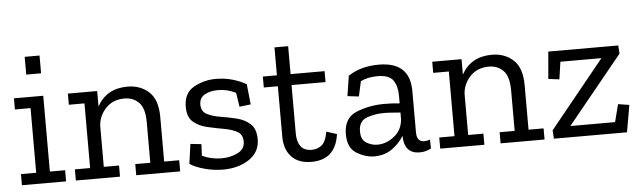

<svg xmlns="http://www.w3.org/2000/svg" viewBox="-44 -810 3271 979"><g transform="rotate(-5 1591.0 -320.5)"><path d="M105 -560V-651H181V-560ZM260 0H34V-57H112V-388H32V-445H182V-57H260Z M844 0H619V-57H696V-264Q696 -336 667 -365.5Q638 -395 593 -395Q533 -395 496.5 -355.5Q460 -316 458 -265V-57H536V0H310V-57H388V-388H308V-445H458V-366Q506 -454 614 -454Q679 -454 723 -414Q767 -374 767 -285V-57H844Z M1252 -129Q1252 -64 1197.5 -27Q1143 10 1063 10Q1016 10 969.5 -2.5Q923 -15 894 -34L908 -135L964 -129L961 -70Q1007 -48 1060 -48Q1107 -48 1143.5 -66.5Q1180 -85 1180 -123Q1180 -160 1152 -175Q1124 -190 1082.5 -197Q1041 -204 999 -214Q957 -224 929 -248.5Q901 -273 901 -325Q901 -396 953 -425Q1005 -454 1066 -454Q1112 -454 1152.5 -442Q1193 -430 1221 -413L1232 -309L1174 -302L1163 -374Q1121 -396 1072 -396Q1030 -396 1003 -380Q976 -364 976 -330Q976 -295 1004 -280.5Q1032 -266 1073 -259.5Q1114 -253 1155 -243Q1196 -233 1224 -207.5Q1252 -182 1252 -129Z M1657 -120Q1639 10 1516 10Q1449 10 1413.5 -28Q1378 -66 1378 -131V-389H1306V-445H1378V-588H1448V-445H1622V-389H1448V-140Q1448 -100 1465.5 -75.5Q1483 -51 1523 -51Q1549 -51 1571.5 -67Q1594 -83 1604 -137Z M1743 -411Q1778 -434 1817 -444Q1856 -454 1900 -454Q2059 -454 2059 -305V-93Q2059 -45 2097 -45Q2114 -45 2127 -51L2128 -5Q2101 10 2070 10Q1991 10 1989 -80V-82Q1968 -46 1929.5 -18Q1891 10 1837 10Q1793 10 1747.5 -17Q1702 -44 1702 -115Q1702 -199 1768.5 -225.5Q1835 -252 1910 -252Q1930 -252 1950.5 -251Q1971 -250 1989 -248V-288Q1989 -336 1968.5 -366Q1948 -396 1888 -396Q1839 -396 1802 -378L1785 -301L1727 -308ZM1989 -167V-201Q1970 -202 1949 -204Q1928 -206 1906 -206Q1856 -206 1815.5 -190.5Q1775 -175 1775 -123Q1775 -80 1802 -64Q1829 -48 1858 -48Q1904 -48 1944.5 -80Q1985 -112 1989 -167Z M2709 0H2484V-57H2561V-264Q2561 -336 2532 -365.5Q2503 -395 2458 -395Q2398 -395 2361.5 -355.5Q2325 -316 2323 -265V-57H2401V0H2175V-57H2253V-388H2173V-445H2323V-366Q2371 -454 2479 -454Q2544 -454 2588 -414Q2632 -374 2632 -285V-57H2709Z M3131 0H2757L2754 -43L3034 -388H2824L2811 -299L2755 -306L2767 -445H3125L3128 -403L2846 -57H3075L3098 -147L3155 -138Z"/></g></svg>

Font: Zilla Slab
Style: Regular
Weight: 400
Designer: Typotheque.com
Foundry: Typotheque type foundry
Version: Version 1.1; 2017; ttfautohint (v1.6)